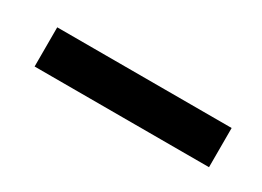

<svg xmlns="http://www.w3.org/2000/svg" viewBox="-20 -467 425 311"><g transform="rotate(30 193.0 -311.5)"><path d="M33.2 -274.4V-347.7H359.4V-274.4Z"/></g></svg>

Font: BF_TEXT
Style: Regular
Weight: 400
Foundry: EA DICE
Version: Version 1.404